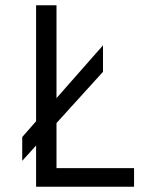

<svg xmlns="http://www.w3.org/2000/svg" viewBox="-20 -710 559 730"><path d="M194.8 -70.8V-242.2L371.6 -437V-537.6L194.8 -336.9V-689.9H117.2V-249L64.5 -189V-98.6L117.2 -156.7V0H489.7V-70.8Z"/></svg>

Font: HK Grotesk
Style: Regular
Weight: 400
Designer: Alfredo Marco Pradil and Stefan Peev
Foundry: Hanken Design Co.
Version: Version 1.045;PS 001.045;hotconv 1.0.88;makeotf.lib2.5.64775